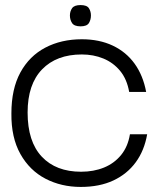

<svg xmlns="http://www.w3.org/2000/svg" viewBox="-20 -728 636 758"><path d="M299 10Q222 10 159.5 -22.5Q97 -55 60.5 -120Q24 -185 25 -280Q25 -377 60.5 -442Q96 -507 159 -540Q222 -573 303 -573Q372 -573 425 -548Q478 -523 511.5 -476.5Q545 -430 557 -365H490Q481 -416 454 -448.5Q427 -481 388 -497Q349 -513 303 -513Q203 -513 146 -454Q89 -395 89 -284Q89 -169 145 -109.5Q201 -50 300 -50Q350 -50 390.5 -66.5Q431 -83 458 -116Q485 -149 493 -198H561Q550 -134 516 -87.5Q482 -41 427.5 -15.5Q373 10 299 10ZM298 -624Q273 -624 264.5 -637Q256 -650 256 -667Q256 -683 264.5 -695.5Q273 -708 298 -708Q323 -708 331 -695.5Q339 -683 339 -667Q339 -650 331 -637Q323 -624 298 -624Z"/></svg>

Font: Darker Grotesque Medium
Style: Regular
Weight: 500
Designer: Gabriel Lam
Foundry: TypeRant
Version: Version 1.000;gftools[0.9.28]